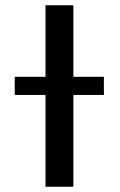

<svg xmlns="http://www.w3.org/2000/svg" viewBox="-20 -710 458 730"><path d="M36 -349V-418H153V-690H259V-418H375V-349H259V0H153V-349Z"/></svg>

Font: Coval
Style: Medium
Weight: 500
Foundry: Context Ltd
Version: Version 001.000